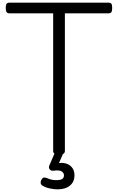

<svg xmlns="http://www.w3.org/2000/svg" viewBox="-20 -1146 886 1441"><path d="M423 15Q379 15 379 -13V-1046H51Q36 -1046 29.5 -1055Q23 -1064 23 -1086Q23 -1109 29.5 -1117.5Q36 -1126 51 -1126H795Q810 -1126 816 -1117.5Q822 -1109 822 -1086Q822 -1064 816 -1055Q810 -1046 795 -1046H467V-13Q467 1 456 8Q445 15 423 15ZM408 275Q390 275 357.5 269Q325 263 298 247Q287 240 285.5 228.5Q284 217 289 206Q296 192 305 188Q314 184 327 189Q338 194 357.5 200Q377 206 401 206Q432 206 446 198Q460 190 460 169Q460 152 443 140.5Q426 129 382 135Q371 136 365 134Q359 132 353 125Q348 118 347.5 111Q347 104 350 97L397 -13H462L411 105L381 89Q426 72 461.5 78Q497 84 518 108Q539 132 539 169Q539 203 523.5 226.5Q508 250 479.5 262.5Q451 275 408 275Z"/></svg>

Font: Playwrite BR
Style: Regular
Weight: 400
Designer: Veronika Burian, José Scaglione
Foundry: TypeTogether
Version: Version 1.002